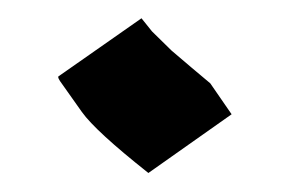

<svg xmlns="http://www.w3.org/2000/svg" viewBox="-20 -169 304 206"><path d="M131.8 -149.4 143.1 -135.3 164.1 -114.7Q185.1 -96.7 205.6 -79.6L228.5 -46.4L139.2 16.6Q82.5 -28.3 67.9 -48.8L44.4 -82Q42.5 -85 42.5 -85.9V-86.9Z"/></svg>

Font: Panteley
Style: Regular
Weight: 500
Designer: Kalashnikov Yuriy
Foundry: Øêîëà ïàâà èìåíè ñâÿòîãî àâíîàïîñòîëüíîãî Âëàäèìèà
Version: Version 1.80 April 12, 2018